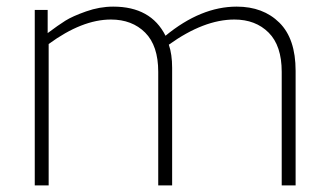

<svg xmlns="http://www.w3.org/2000/svg" viewBox="-20 -560 993 580"><path d="M315 -501Q228 -501 127 -427V0H85V-530H124V-460Q156 -484 177.5 -497.5Q199 -511 240 -525.5Q281 -540 322 -540Q436 -540 480 -452Q587 -540 695 -540Q775 -540 824 -491.5Q873 -443 873 -346V0H831V-343Q831 -422 791.5 -461.5Q752 -501 688 -501Q596 -501 490 -425Q500 -396 500 -355V0H458V-343Q458 -422 418.5 -461.5Q379 -501 315 -501Z"/></svg>

Font: Roundo Light
Style: Regular
Weight: 300
Designer: Namrata Goyal (Gurmukhi), Shiva Nallaperumal (Latin)
Foundry: Indian Type Foundry
Version: Version 1.000;PS 1.0;hotconv 1.0.88;makeotf.lib2.5.647800